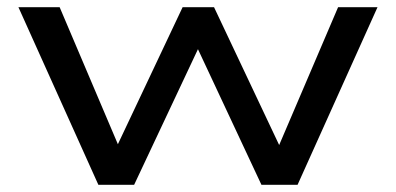

<svg xmlns="http://www.w3.org/2000/svg" viewBox="-20 -511 1095 531"><path d="M252 0 31 -491H145L315 -91H296L485 -491H572L761 -91H744L915 -491H1024L803 0H703L512 -408H543L351 0Z"/></svg>

Font: Nunito Sans 10pt Expanded Medium
Style: Regular
Weight: 500
Width: 7
Designer: Vernon Adams
Foundry: Vernon Adams
Version: Version 3.101;gftools[0.9.27]